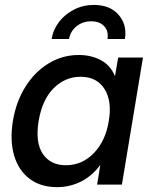

<svg xmlns="http://www.w3.org/2000/svg" viewBox="-20 -749 616 779"><path d="M211.9 10.3Q144.5 10.3 99.9 -23.7Q55.2 -57.6 37.4 -117.9Q19.5 -178.2 32.2 -257.8Q45.4 -337.4 83.5 -397.7Q121.6 -458 177.5 -491.9Q233.4 -525.9 299.8 -525.9Q350.1 -525.9 389.2 -504.9Q428.2 -483.9 445.8 -441.4H446.8L459.5 -515.6H560.1L474.6 0H374L386.7 -77.6H385.3Q352.1 -33.7 307.1 -11.7Q262.2 10.3 211.9 10.3ZM247.1 -78.6Q313 -78.6 360.6 -127.7Q408.2 -176.8 421.4 -257.8Q435.1 -339.4 403.8 -388.4Q372.6 -437.5 306.6 -437.5Q244.6 -437.5 198 -391.4Q151.4 -345.2 136.7 -257.8Q122.6 -170.4 153.8 -124.5Q185.1 -78.6 247.1 -78.6ZM360.8 -729Q426.8 -729 461.4 -688.7Q496.1 -648.4 486.8 -590.8H416Q421.4 -622.6 402.8 -642.6Q384.3 -662.6 350.1 -662.6Q315.9 -662.6 290.8 -642.6Q265.6 -622.6 260.3 -590.8H189.5Q195.8 -629.4 220 -660.6Q244.1 -691.9 280.8 -710.4Q317.4 -729 360.8 -729Z"/></svg>

Font: Inter Display Medium
Style: Italic
Weight: 500
Italic angle: -9.39999°
Designer: Rasmus Andersson
Foundry: rsms
Version: Version 4.000;git-a52131595